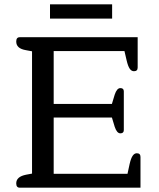

<svg xmlns="http://www.w3.org/2000/svg" viewBox="-20 -867 736 887"><path d="M498 -781H211V-847H498ZM71 0Q55 0 55 -20Q55 -51 101 -60L128 -65V-630L101 -635Q77 -639 66 -649Q55 -659 55 -675Q55 -695 71 -695H616V-555Q616 -538 599 -538Q587 -538 579 -550Q571 -562 565 -588L555 -631H228V-387H497L510 -430Q520 -460 536 -460Q552 -460 552 -445V-266Q552 -251 536 -251Q520 -251 510 -281L497 -324H228V-64H569L579 -110Q585 -136 593 -147.5Q601 -159 612 -159Q629 -159 629 -142V0Z"/></svg>

Font: Maitree Medium
Style: Regular
Weight: 500
Designer: CadsonDemak Team
Foundry: CadsonDemak
Version: Version 1.010